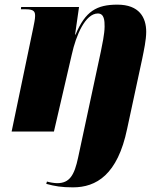

<svg xmlns="http://www.w3.org/2000/svg" viewBox="-20 -566 714 826"><path d="M294 240C394 240 486 186 527 -12L592 -314C599 -349 609 -394 609 -429C609 -491 579 -546 485 -546C396 -546 347 -518 305 -417H303L320 -536H71L70 -526H92C128 -526 131 -514 131 -497C131 -483 126 -462 123 -446L30 0H212L289 -332C307 -414 347 -508 401 -508C429 -508 430 -476 430 -452C430 -420 419 -370 414 -345L316 112C300 187 280 222 226 222C213 222 191 218 182 215L179 225C216 235 244 240 294 240Z"/></svg>

Font: Noto Serif Display SemiCondensed Black
Style: Italic
Weight: 900
Width: 4
Italic angle: -12°
Designer: Monotype Design Team
Foundry: Monotype Imaging Inc.
Version: Version 2.009